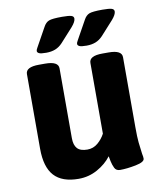

<svg xmlns="http://www.w3.org/2000/svg" viewBox="-82 -784 721 858"><g transform="rotate(-10 278.5 -355.0)"><path d="M59 -154V-493Q59 -525 119 -525H147Q207 -525 207 -493V-176Q207 -145 221 -129.5Q235 -114 267 -114Q294 -114 314.5 -131.5Q335 -149 347 -172V-493Q347 -525 407 -525H435Q495 -525 495 -493V-176Q495 -130 497.5 -106Q500 -82 504 -53Q507 -40 507 -31Q507 -15 466.5 -7Q426 1 395 1Q377 1 370 -13.5Q363 -28 359.5 -45Q356 -62 355 -68Q331 -36 291.5 -14Q252 8 206 8Q131 8 95 -31.5Q59 -71 59 -154ZM120 -587Q120 -592 125 -600.5Q130 -609 133 -615L173 -687Q183 -706 198 -712Q213 -718 258 -718Q288 -718 299.5 -714.5Q311 -711 311 -701Q311 -687 292 -665L235 -602Q220 -586 202 -579Q184 -572 161 -572Q137 -572 128.5 -576Q120 -580 120 -587ZM303 -587Q303 -592 308 -600.5Q313 -609 316 -615L356 -687Q366 -706 381 -712Q396 -718 441 -718Q471 -718 482.5 -714.5Q494 -711 494 -701Q494 -687 475 -665L418 -602Q403 -586 385 -579Q367 -572 344 -572Q320 -572 311.5 -576Q303 -580 303 -587Z"/></g></svg>

Font: Asap-Bold
Style: Bold
Weight: 700
Designer: Pablo Cosgaya
Foundry: Omnibus-Type
Version: Version 2.000; ttfautohint (v1.8)